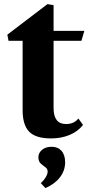

<svg xmlns="http://www.w3.org/2000/svg" viewBox="-20 -678 442 955"><path d="M234.5 10.5Q157.5 10.5 125 -23Q92.5 -56.5 92.5 -130.5V-475H22.5L16.5 -505.5L216 -657.5L246.5 -652.5V-524.5H399.5L385 -475H246.5V-140.5Q246.5 -61 308.5 -61Q326 -61 341.5 -67Q357 -73 370 -88.5L393 -56.5Q367 -23.5 325.5 -6.5Q284 10.5 234.5 10.5ZM206 257.5 183 233Q198 219.5 207.5 203.2Q217 187 217 176Q217 161.5 205.5 153.5Q194 145.5 182.5 135.2Q171 125 171 104Q171 82 189.5 67Q208 52 237 52Q268 52 286 72.5Q304 93 304 129Q304 170 278.5 203.5Q253 237 206 257.5Z"/></svg>

Font: Libre Caslon Text
Style: Bold
Weight: 700
Designer: Pablo Impallari, Rodrigo Fuenzalida, Katja Schimmel
Foundry: Pablo Impallari, Rodrigo Fuenzalida
Version: Version 2.000